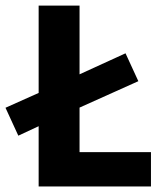

<svg xmlns="http://www.w3.org/2000/svg" viewBox="-36 -672 600 692"><path d="M30 -183 -16.2 -283.6 115 -342.3 231.4 -395.3 416.4 -479.9 462.6 -379.4 234.9 -277.1 118.5 -224.2ZM103.3 0V-651.8H250.7V-123.8H508.1V0Z"/></svg>

Font: Source Sans 3 VF
Style: Regular
Weight: 200
Designer: Paul D. Hunt
Foundry: Adobe
Version: Version 3.046;hotconv 1.0.118;makeotfexe 2.5.65603